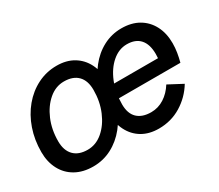

<svg xmlns="http://www.w3.org/2000/svg" viewBox="-102 -765 1141 999"><g transform="rotate(-30 468.5 -265.0)"><path d="M213 10Q152 10 107.5 -15Q63 -40 39 -85.5Q15 -131 15 -190Q15 -263 37 -326.5Q59 -390 99 -438Q139 -486 192.5 -513Q246 -540 308 -540Q366 -540 408 -515Q450 -490 473 -445Q496 -400 496 -340Q496 -267 474.5 -203.5Q453 -140 414.5 -92Q376 -44 324.5 -17Q273 10 213 10ZM231 -80Q281 -80 322 -115Q363 -150 387.5 -208Q412 -266 412 -335Q412 -391 383 -420.5Q354 -450 300 -450Q250 -450 209 -415Q168 -380 143.5 -322.5Q119 -265 119 -195Q119 -140 148 -110Q177 -80 231 -80ZM607 10Q549 10 507 -15Q465 -40 442 -85.5Q419 -131 419 -190Q419 -263 440 -326.5Q461 -390 498.5 -438Q536 -486 587 -513Q638 -540 697 -540Q757 -540 800 -515Q843 -490 866.5 -445Q890 -400 890 -340Q890 -312 885.5 -284.5Q881 -257 874 -231H482L499 -310H817L779 -266Q783 -283 784.5 -300Q786 -317 786 -335Q786 -393 759 -423.5Q732 -454 680 -454Q632 -454 591.5 -419Q551 -384 527 -325Q503 -266 503 -195Q503 -140 532 -112Q561 -84 615 -84Q657 -84 693 -107Q729 -130 754 -170L839 -125Q802 -64 741.5 -27Q681 10 607 10Z"/></g></svg>

Font: Radio Canada Big
Style: Italic
Weight: 400
Italic angle: -12°
Designer: Étienne Aubert Bonn
Foundry: Coppers and Brasses
Version: Version 1.001